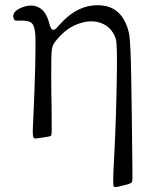

<svg xmlns="http://www.w3.org/2000/svg" viewBox="-20 -536 620 754"><path d="M466.8 191.4Q469.7 190.4 475.6 189.5Q495.1 184.6 498 179.2Q501 173.8 500 144.5Q500 134.8 500 128.9Q497.1 -153.3 495.1 -242.2Q493.2 -355.5 488.3 -394.5Q484.4 -422.9 471.7 -449.2Q439.5 -515.6 363.3 -515.6Q287.1 -515.6 224.6 -450.2Q220.7 -446.3 212.4 -437.5Q204.1 -428.7 202.1 -425.8Q191.4 -416 185.1 -419.9Q178.7 -423.8 172.9 -446.3Q160.2 -494.1 130.4 -507.8Q100.6 -521.5 63 -505.4Q25.4 -489.3 33.2 -464.8Q36.1 -457 39.6 -455.6Q43 -454.1 60.5 -455.1Q94.7 -456.1 106 -443.8Q117.2 -431.6 119.1 -393.6Q121.1 -300.8 111.3 -82Q107.4 -17.6 109.4 -3.9Q110.4 7.8 118.2 7.8Q124 7.8 149.9 3.9Q175.8 0 179.2 -2Q182.6 -3.9 183.1 -18.6Q183.6 -33.2 182.6 -120.1Q182.6 -137.7 181.6 -168.9Q180.7 -271.5 181.6 -299.8Q181.6 -338.9 186.5 -353.5Q189.5 -364.3 201.2 -377.9Q205.1 -381.8 207 -384.8Q244.1 -428.7 293 -444.3Q340.8 -460 379.9 -444.3Q419.9 -427.7 434.6 -383.8Q441.4 -364.3 438.5 -219.7Q436.5 -78.1 427.7 93.8Q421.9 191.4 426.8 196.3Q429.7 199.2 435.5 198.7Q441.4 198.2 466.8 191.4Z"/></svg>

Font: Bpmf GenWan Min R
Style: R
Weight: 400
Foundry: But Ko
Version: Version 1.320